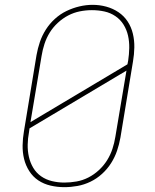

<svg xmlns="http://www.w3.org/2000/svg" viewBox="-20 -766 640 794"><path d="M246 8Q217 8 189 1.5Q161 -5 138.5 -20Q116 -35 101 -58.5Q86 -82 79.5 -109Q73 -136 73.5 -165Q74 -194 79 -223L131 -538Q136 -566 145 -592.5Q154 -619 169.5 -643.5Q185 -668 207 -688Q229 -708 255 -720.5Q281 -733 308.5 -739.5Q336 -746 363 -746Q392 -746 419.5 -738.5Q447 -731 470 -715.5Q493 -700 508 -677Q523 -654 529.5 -626.5Q536 -599 535.5 -570Q535 -541 530 -512L478 -197Q473 -169 464 -142.5Q455 -116 439.5 -91.5Q424 -67 402 -47Q380 -27 354 -14.5Q328 -2 300.5 3Q273 8 246 8ZM106 -261 507 -500 510 -515Q514 -541 514.5 -567.5Q515 -594 509.5 -618.5Q504 -643 491 -664Q478 -685 457.5 -699Q437 -713 412 -718.5Q387 -724 360 -724Q335 -724 310 -719Q285 -714 262 -702Q239 -690 219 -671.5Q199 -653 185.5 -631Q172 -609 164 -584.5Q156 -560 152 -535ZM246 -11Q271 -11 296.5 -15.5Q322 -20 345.5 -32Q369 -44 389 -62.5Q409 -81 423 -103.5Q437 -126 445 -150.5Q453 -175 457 -200L503 -474L102 -235L100 -220Q95 -194 94.5 -168Q94 -142 99.5 -117.5Q105 -93 117.5 -72Q130 -51 150 -37Q170 -23 195 -17Q220 -11 246 -11Z"/></svg>

Font: Iosevka Curly Slab ThEx
Style: Italic
Weight: 100
Width: 7
Italic angle: -9°
Monospace: yes
Designer: Belleve Invis
Foundry: Belleve Invis
Version: Version 11.1.0; ttfautohint (v1.8.3)